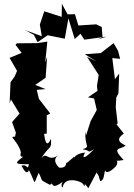

<svg xmlns="http://www.w3.org/2000/svg" viewBox="-20 -958 698 1002"><path d="M329 -108C320 -118 337 -79 289 -83C289 -83 243 -123 287 -149C223 -107 228 -176 192 -127C239 -204 250 -173 246 -234C217 -169 212 -256 210 -259L224 -261V-356L242 -366L183 -442L172 -489L217 -493L164 -515L218 -552L226 -661L216 -632L227 -741L176 -733L68 -732L61 -724L93 -682L30 -656L69 -588L56 -558L35 -529L30 -418L37 -439L82 -365L43 -321L63 -265L58 -244C20 -251 76 -220 89 -163C79 -126 108 -149 97 -137C52 -103 60 -101 131 -101C122 -62 126 -105 92 -93C102 -77 118 -41 131 -70C171 5 150 14 182 -56C209 -4 180 -27 241 7C261 -17 241 38 301 -5C318 -21 290 6 307 21C313 -30 377 -22 409 -3C442 43 401 -30 441 24C458 -9 464 -19 484 -58C510 -13 486 -59 503 -13C525 -16 522 -51 529 -70C532 -48 564 -66 587 -93C608 -137 552 -110 625 -123C561 -191 604 -176 635 -197C635 -204 566 -219 626 -261L588 -309L594 -314L584 -398L587 -451L581 -438L598 -470L602 -574L580 -545L566 -655L607 -651L596 -693L573 -733L506 -681L423 -675L483 -637L434 -662L495 -567L486 -510L489 -484L439 -450L471 -444L485 -384L453 -326L429 -251L426 -271C420 -193 456 -194 411 -179C463 -171 429 -156 471 -180C423 -128 404 -127 424 -162C366 -156 365 -127 348 -111C341 -98 363 -78 367 -140ZM515 -764 511 -817 482 -831 389 -825 371 -884 333 -883 303 -938 302 -870 211 -899 188 -830 198 -769 111 -801 157 -776 176 -738 229 -774 318 -756 337 -862 370 -754 400 -782 420 -751 537 -767 489 -752Z"/></svg>

Font: Asimov Aggro
Style: Medium
Weight: 500
Designer: Google
Version: Version 2.000980; 2014